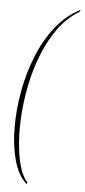

<svg xmlns="http://www.w3.org/2000/svg" viewBox="-58 -777 410 924"><g transform="rotate(5 146.5 -315.0)"><path d="M107 114Q65 76 45.5 4.5Q26 -67 26 -158Q26 -241 42 -329Q58 -417 90.5 -498.5Q123 -580 173.5 -644.5Q224 -709 293 -744L289 -734Q229 -699 184 -635Q139 -571 109.5 -490Q80 -409 65.5 -320.5Q51 -232 51 -149Q51 -97 57 -47Q63 3 76 43Q89 83 110 105Z"/></g></svg>

Font: Noto Serif Display ExtraCondensed Thin
Style: Italic
Weight: 100
Width: 2
Italic angle: -12°
Designer: Monotype Design Team
Foundry: Monotype Imaging Inc.
Version: Version 2.009